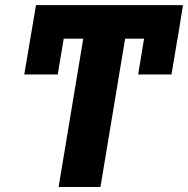

<svg xmlns="http://www.w3.org/2000/svg" viewBox="-20 -748 752 768"><path d="M711.9 -727.5 690.4 -593.3H689.9L666 -450.2H532.7L556.2 -593.3H480.5L381.8 0H214.4L313 -593.3H234.9L210.9 -450.2H77.1L124 -727.5Z"/></svg>

Font: Inter Extra Bold
Style: Italic
Weight: 800
Italic angle: -9.39999°
Designer: Rasmus Andersson
Foundry: rsms
Version: Version 4.000;git-3c8e0fc